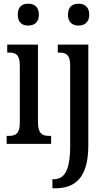

<svg xmlns="http://www.w3.org/2000/svg" viewBox="-20 -777 575 1037"><path d="M132 -639C164 -639 190 -655 190 -698C190 -741 164 -757 132 -757C100 -757 76 -741 76 -698C76 -655 100 -639 132 -639ZM404 -639C435 -639 462 -655 462 -698C462 -741 435 -757 404 -757C373 -757 347 -741 347 -698C347 -655 373 -639 404 -639ZM16 0H256V-43H246C209 -43 185 -55 185 -117V-536H19V-493H30C66 -493 87 -481 87 -423V-113C87 -54 63 -43 26 -43H16ZM263 240H277C383 240 457 187 457 8V-536H292V-493H299C334 -493 359 -484 359 -425V8C359 149 326 191 269 191H263Z"/></svg>

Font: Noto Serif Bengali ExtraCondensed Medium
Style: Regular
Weight: 500
Width: 2
Designer: Juan Bruce, Universal Thirst, Indian Type Foundry and the Monotype Design Team.
Foundry: Monotype Imaging Inc.
Version: Version 2.003